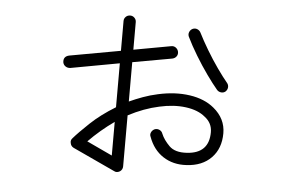

<svg xmlns="http://www.w3.org/2000/svg" viewBox="-45 -648 1090 705"><g transform="rotate(5 500.0 -295.5)"><path d="M398 -10 243 -82Q233 -87 231 -98Q228 -109 236 -117Q255 -139 293 -175Q331 -211 385 -244V-406L205 -373Q195 -372 187.5 -377Q180 -382 178 -391Q175 -413 197 -418L385 -452V-562Q385 -571 391.5 -577.5Q398 -584 408 -584Q417 -584 423.5 -577.5Q430 -571 430 -562V-460L567 -485Q577 -487 584.5 -481.5Q592 -476 594 -467Q596 -457 590.5 -449.5Q585 -442 575 -440L430 -414V-269Q454 -280 480 -289.5Q506 -299 534 -305Q597 -319 651.5 -311Q706 -303 741 -274Q786 -237 786 -183Q786 -127 752.5 -92.5Q719 -58 661 -55Q612 -52 575 -76Q538 -100 521 -147Q517 -155 521 -163.5Q525 -172 534 -176Q543 -179 551.5 -175Q560 -171 563 -162Q572 -140 593.5 -118.5Q615 -97 659 -100Q740 -105 740 -183Q740 -217 712 -238Q686 -260 641 -266Q596 -272 543 -260Q487 -248 430 -218V-30Q430 -18 420 -11Q408 -4 398 -10ZM781 -337Q774 -331 764.5 -332Q755 -333 749 -340Q732 -360 709.5 -391.5Q687 -423 665.5 -458.5Q644 -494 629 -525Q625 -534 628.5 -542.5Q632 -551 640 -555Q649 -559 657.5 -555.5Q666 -552 670 -544Q684 -516 704 -482.5Q724 -449 745.5 -418.5Q767 -388 783 -369Q789 -362 788.5 -353Q788 -344 781 -337ZM385 -66V-190Q334 -154 291 -110Z"/></g></svg>

Font: Zen Kurenaido
Style: Regular
Weight: 400
Designer: Yoshimichi Ohira
Foundry: Positype
Version: Version 1.001